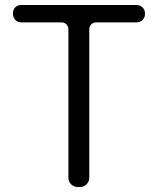

<svg xmlns="http://www.w3.org/2000/svg" viewBox="-20 -752 634 772"><path d="M293 0Q277 0 266 -11Q255 -22 255 -38V-635Q255 -646 247 -654Q239 -662 228 -662H66Q51 -662 41.5 -672Q32 -682 32 -698Q32 -713 41.5 -722.5Q51 -732 66 -732H528Q543 -732 553 -722.5Q563 -713 563 -697Q563 -681 553 -671.5Q543 -662 528 -662H366Q355 -662 347 -654Q339 -646 339 -635V-38Q339 -22 328 -11Q317 0 300 0Z"/></svg>

Font: Chiron GoRound TC N
Style: Regular
Weight: 350
Designer: Ryoko NISHIZUKA 西塚涼子 (kana, bopomofo & ideographs); Paul D. Hunt (Latin, Greek & Cyrillic); Sandoll Communications 산돌커뮤니
Foundry: Adobe
Version: Version 1.000;hotconv 1.1.1;makeotfexe 2.6.0